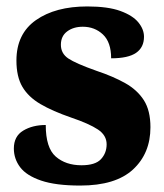

<svg xmlns="http://www.w3.org/2000/svg" viewBox="-20 -566 510 596"><path d="M229 10Q153 10 107.5 -5.5Q62 -21 42.5 -47Q23 -73 23 -105Q23 -143 52 -160.5Q81 -178 122 -178Q122 -107 153 -80Q184 -53 233 -53Q276 -53 293.5 -72Q311 -91 311 -118Q311 -146 284 -164Q257 -182 201 -201Q143 -221 105.5 -243Q68 -265 49.5 -296.5Q31 -328 31 -378Q31 -461 91.5 -503.5Q152 -546 251 -546Q315 -546 353.5 -532Q392 -518 409.5 -496.5Q427 -475 427 -452Q427 -419 402.5 -402Q378 -385 325 -385Q325 -435 299.5 -459Q274 -483 237 -483Q208 -483 188.5 -468.5Q169 -454 169 -427Q169 -400 192 -384.5Q215 -369 280 -346Q331 -329 368.5 -308Q406 -287 426.5 -255Q447 -223 447 -171Q447 -90 393 -40Q339 10 229 10Z"/></svg>

Font: Noto Serif SemiCondensed Black
Style: Regular
Weight: 900
Width: 4
Designer: Monotype Design Team
Foundry: Monotype Imaging Inc.
Version: Version 2.014; ttfautohint (v1.8.4.7-5d5b)